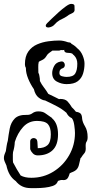

<svg xmlns="http://www.w3.org/2000/svg" viewBox="-45 -837 473 986"><path d="M112 129Q64 129 36 93Q16 79 4.5 58.5Q-7 38 -12 13Q-17 2 -21 -7.5Q-25 -17 -25 -25Q-25 -36 -21.5 -44.5Q-18 -53 -15 -61Q-13 -74 -11 -87.5Q-9 -101 -5 -114Q-1 -146 5 -177Q11 -208 30.5 -228Q50 -248 91 -247Q109 -246 121.5 -255.5Q134 -265 152 -265Q175 -265 188 -255Q201 -245 218 -234Q220 -233 221 -232Q222 -231 223 -229Q253 -203 253 -147Q253 -92 225 -65.5Q197 -39 149 -39Q134 -39 124.5 -48.5Q115 -58 111 -68L110 -74V-109Q110 -119 115.5 -123.5Q121 -128 128 -128Q135 -128 140.5 -123.5Q146 -119 147 -109L149 -76Q182 -76 199 -91.5Q216 -107 216 -147Q216 -183 201 -199.5Q186 -216 145 -216Q102 -216 73.5 -184.5Q45 -153 31 -108Q30 -82 22 -56Q21 -50 21 -43.5Q21 -37 21 -30Q21 -23 21 -16Q21 -9 22 -3Q30 13 41.5 32.5Q53 52 61 64Q82 76 116 76Q178 76 229 44.5Q280 13 310 -39.5Q340 -92 340 -154Q340 -168 336.5 -193.5Q333 -219 324 -230Q313 -235 306.5 -242.5Q300 -250 296 -258Q274 -277 247.5 -291Q221 -305 193 -318L187 -321Q172 -322 154 -335.5Q136 -349 129 -379Q111 -405 99.5 -433.5Q88 -462 88 -486V-488Q83 -496 83 -507Q83 -548 100.5 -572.5Q118 -597 145.5 -609Q173 -621 203.5 -625Q234 -629 259 -629Q280 -629 304 -620Q309 -620 314.5 -618.5Q320 -617 322 -612Q339 -603 352 -589Q370 -575 379.5 -552Q389 -529 389 -510Q389 -483 381.5 -459Q374 -435 354.5 -420Q335 -405 297 -405Q271 -405 247 -418Q223 -431 223 -462Q223 -479 233 -498Q243 -517 267 -521Q277 -523 282.5 -517Q288 -511 288 -503Q288 -497 284.5 -492Q281 -487 273 -485Q269 -484 264.5 -478.5Q260 -473 260 -462Q260 -449 273.5 -445.5Q287 -442 297 -442Q330 -442 341 -459Q352 -476 352 -510Q352 -536 335 -553Q329 -557 327 -561Q320 -565 312 -565Q295 -565 289.5 -569.5Q284 -574 285 -581L281 -580Q278 -579 275.5 -579.5Q273 -580 272 -580H267Q263 -577 256 -577H224Q214 -570 206 -564Q198 -558 192 -547Q184 -534 170 -528Q156 -522 154 -519Q151 -506 151.5 -492Q152 -478 152 -464Q157 -455 158 -443Q159 -439 159.5 -433Q160 -427 160 -421Q168 -404 180.5 -388Q193 -372 203 -355L209 -352Q223 -345 235 -339.5Q247 -334 258 -328Q260 -328 261.5 -328.5Q263 -329 264 -329Q290 -329 302 -316Q314 -303 324 -286Q335 -276 345 -263Q361 -261 368.5 -254Q376 -247 377 -226Q379 -209 392 -187.5Q405 -166 405 -133Q405 -117 399.5 -109.5Q394 -102 395 -83Q397 -60 388.5 -50.5Q380 -41 370 -25Q370 -26 369.5 -26Q369 -26 369 -27Q364 -8 361 7Q358 22 349.5 32Q341 42 321 49L313 53Q306 78 297 83.5Q288 89 277.5 87.5Q267 86 253 92Q253 92 251 96L249 100Q243 112 225.5 118Q208 124 185.5 126.5Q163 129 143 129Q123 129 112 129ZM206 -696H203Q190 -696 190 -705Q190 -711 197 -718Q204 -725 220.5 -741Q237 -757 256.5 -774.5Q276 -792 293.5 -804.5Q311 -817 320 -817Q337 -817 337.5 -807.5Q338 -798 338 -786Q338 -776 328 -770.5Q318 -765 309 -761Q299 -753 286.5 -746Q274 -739 261 -733Q247 -725 236 -712Q225 -699 206 -696Z"/></svg>

Font: RU Serius
Style: Regular
Weight: 400
Designer: Robert E. Leuschke
Foundry: Robert E. Leuschke
Version: Version 1.011; ttfautohint (v1.8.3)